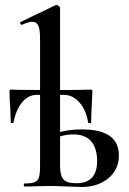

<svg xmlns="http://www.w3.org/2000/svg" viewBox="-20 -745 516 767"><path d="M250 0Q202 -2 181 -2L123 -1Q107 0 78 0Q75 0 75 -6Q75 -12 78 -12Q105 -12 118 -17Q131 -22 135.5 -36.5Q140 -51 140 -81V-592Q140 -628 133 -643Q126 -658 108 -658Q94 -658 68 -646H66Q63 -646 61 -651Q59 -656 62 -657L201 -724L206 -725Q210 -725 215 -721Q220 -717 220 -714V-81Q220 -44 233.5 -28.5Q247 -13 285 -13Q368 -13 368 -102Q368 -151 345 -179.5Q322 -208 273 -208Q230 -208 190 -188L184 -205Q235 -228 308 -228Q455 -228 455 -124Q455 -68 413 -33Q371 2 305 2Q292 2 250 0ZM21 -316Q20 -327 19 -342.5Q18 -358 18 -378Q18 -384 19 -385.5Q20 -387 26 -387Q46 -387 61 -386L202 -385L297 -386Q315 -387 340 -387Q347 -387 348 -385.5Q349 -384 349 -378Q344 -278 344 -256Q344 -253 338.5 -253Q333 -253 332 -256Q324 -306 297 -336Q270 -366 236 -366H127Q93 -366 68.5 -336.5Q44 -307 34 -256Q34 -253 28.5 -253Q23 -253 23 -256Z"/></svg>

Font: Cormorant Garamond SemiBold
Style: Regular
Weight: 600
Designer: Christian Thalmann (Catharsis Fonts)
Foundry: Catharsis Fonts
Version: Version 4.000